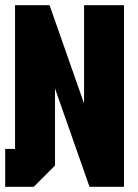

<svg xmlns="http://www.w3.org/2000/svg" viewBox="-24 -720 532 740"><path d="M-4 0V-146H34V-700H167L300 -321V-700H454V0H321L188 -379V-82L106 0Z"/></svg>

Font: Tektur Condensed
Style: Bold
Weight: 700
Width: 3
Designer: Adam Jagosz
Foundry: Adam Jagosz
Version: Version 1.005;gftools[0.9.30]